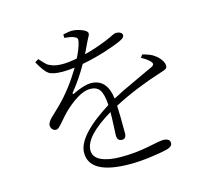

<svg xmlns="http://www.w3.org/2000/svg" viewBox="-116 -925 1231 1114"><g transform="rotate(-15 500.0 -367.5)"><path d="M752 -529.3 764.6 -546.9Q816.4 -533.2 833 -518.6Q852.5 -505.9 867.2 -485.8Q881.8 -465.8 881.8 -448.2Q881.8 -436.5 874 -430.7Q866.2 -424.8 838.9 -417Q678.7 -366.2 546.9 -296.9Q549.8 -241.2 549.8 -131.8Q549.8 -98.6 524.4 -98.6Q495.1 -98.6 495.1 -132.8Q495.1 -139.6 497.6 -189.5Q500 -239.3 500 -271.5Q330.1 -169.9 330.1 -86.9Q330.1 -44.9 374.5 -24.4Q418.9 -3.9 494.1 -3.9Q580.1 -3.9 658.7 -20Q737.3 -36.1 749 -36.1Q793 -36.1 793 -8.8Q793 -2 791 2.9Q789.1 7.8 780.8 13.7Q772.5 19.5 757.8 23.4Q728.5 31.2 660.6 40.5Q592.8 49.8 535.2 49.8Q291 49.8 291 -82Q291 -183.6 499 -314.5Q495.1 -378.9 477.5 -405.3Q460 -431.6 419.9 -431.6Q381.8 -431.6 336.4 -402.3Q291 -373 252.9 -334Q241.2 -322.3 221.7 -299.3Q202.1 -276.4 190.4 -265.1Q178.7 -253.9 169.9 -253.9Q157.2 -253.9 148.4 -263.2Q139.6 -272.5 138.7 -287.1Q138.7 -296.9 146 -308.6Q153.3 -320.3 162.6 -329.1Q171.9 -337.9 191.4 -356.4Q210.9 -375 223.6 -387.7Q300.8 -464.8 366.2 -574.2Q324.2 -569.3 294.9 -569.3Q234.4 -569.3 210.4 -585.9Q186.5 -602.5 153.3 -663.1L174.8 -676.8Q201.2 -647.5 211.4 -638.2Q221.7 -628.9 245.1 -620.6Q268.6 -612.3 304.7 -612.3Q340.8 -612.3 391.6 -622.1Q418.9 -675.8 426.8 -713.9Q429.7 -727.5 426.3 -733.9Q422.9 -740.2 408.2 -746.1Q392.6 -752.9 352.5 -756.8V-777.3Q391.6 -786.1 406.2 -785.2Q431.6 -785.2 463.9 -772.9Q496.1 -760.7 496.1 -745.1Q496.1 -739.3 493.7 -733.9Q491.2 -728.5 485.8 -719.2Q480.5 -710 476.6 -701.2L444.3 -633.8Q502.9 -647.5 583 -679.7Q596.7 -685.5 609.4 -691.4Q622.1 -697.3 627.4 -700.2Q632.8 -703.1 638.7 -705.1Q644.5 -707 649.4 -707Q664.1 -707 675.3 -700.7Q686.5 -694.3 686.5 -683.6Q686.5 -668.9 661.1 -657.2Q625 -639.6 555.7 -617.7Q486.3 -595.7 417 -583Q371.1 -502 317.4 -436.5Q314.5 -431.6 316.4 -429.2Q318.4 -426.8 323.2 -429.7Q391.6 -462.9 432.6 -462.9Q528.3 -462.9 543.9 -340.8Q591.8 -367.2 683.6 -409.2Q775.4 -451.2 796.9 -461.9Q823.2 -474.6 800.3 -496.1Q777.3 -517.6 752 -529.3Z"/></g></svg>

Font: GenYoMin TW TTF Light
Style: Regular
Weight: 300
Version: Version 1.300